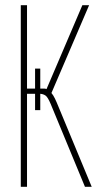

<svg xmlns="http://www.w3.org/2000/svg" viewBox="-20 -719 383 739"><path d="M307 0 175 -319Q164 -345 155.5 -351Q147 -357 135 -358V-295H115V-358H84V0H60V-699H84V-378H115V-455H135V-378H142Q147 -378 151 -378Q155 -378 159 -376L297 -699H323L178 -361Q185 -353 191.5 -339.5Q198 -326 206 -306L333 0Z"/></svg>

Font: Moniqa Thin Paragraph
Style: Regular
Weight: 100
Designer: Rajesh Rajput
Foundry: Rajesh Rajput
Version: Version 1.000